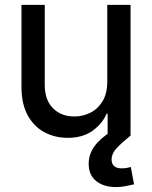

<svg xmlns="http://www.w3.org/2000/svg" viewBox="-20 -549 615 777"><path d="M414.1 -219.2V-529.3H508.3V0H415.5V-88.9H411.6Q394 -48.3 354.5 -19.8Q314.9 8.8 253.9 8.8Q201.7 8.8 159.2 -14.2Q116.7 -37.1 91.8 -83Q66.9 -128.9 66.9 -196.8V-529.3H161.1V-205.6Q161.1 -144.5 194.3 -111.1Q227.5 -77.6 280.8 -77.6Q314.5 -77.6 345 -92.5Q375.5 -107.4 394.8 -138.9Q414.1 -170.4 414.1 -219.2ZM448.7 208Q399.9 208 369.4 183.8Q338.9 159.7 338.9 113.8Q338.9 75.7 361.8 43.5Q384.8 11.2 432.6 -18.6L507.8 0Q470.7 30.3 451.2 51.5Q431.6 72.8 431.6 96.7Q431.6 113.8 441.7 123Q451.7 132.3 472.7 132.3Q482.9 132.3 492.7 130.6Q502.4 128.9 509.3 126.5L522.5 196.8Q507.3 200.7 488.8 204.3Q470.2 208 448.7 208Z"/></svg>

Font: Inter Cardless Tabular
Style: Regular
Weight: 400
Designer: Rasmus Andersson
Foundry: rsms
Version: Version 4.000;git-4fc901f